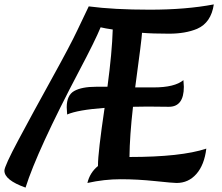

<svg xmlns="http://www.w3.org/2000/svg" viewBox="-45 -819 1006 872"><path d="M722 -334 626 -335Q586 -335 559 -334Q544 -201 543 -106Q778 -106 892 -144Q883 -70 847 -29Q811 12 757 12Q741 12 660 3.5Q579 -5 503.5 -5Q428 -5 352 12Q363 -35 400 -65V-69Q400 -126 430 -329Q308 -320 260 -299Q258 -321 258 -332Q258 -387 292.5 -406Q327 -425 392 -425H443Q464 -581 467 -685Q432 -690 412 -695Q387 -634 315 -498Q124 -135 71 33Q-25 -1 -25 -44Q-25 -64 39 -184Q103 -304 189 -459.5Q275 -615 306 -681L358 -790Q471 -775 635.5 -775Q800 -775 926 -799Q914 -716 850 -688Q797 -666 722.5 -666Q648 -666 600 -670Q599 -643 569 -422H653Q748 -422 788 -455Q790 -435 790 -425Q790 -334 722 -334Z"/></svg>

Font: Merienda One
Style: Regular
Weight: 400
Designer: Eduardo Rodriguez Tunni
Foundry: Eduardo Rodriguez Tunni
Version: Version 1.001